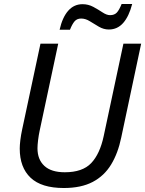

<svg xmlns="http://www.w3.org/2000/svg" viewBox="-20 -933 728 963"><path d="M300 10Q188 10 133.5 -41.5Q79 -93 79 -188Q79 -205 82 -230Q85 -255 91 -283L183 -714H272L179 -278Q174 -255 171 -230Q168 -205 168 -189Q168 -133 202.5 -101Q237 -69 305 -69Q394 -69 437.5 -115Q481 -161 500 -250L599 -714H688L588 -243Q572 -165 537.5 -108Q503 -51 445 -20.5Q387 10 300 10ZM279 -784Q293 -846 322 -879Q351 -912 394 -912Q423 -912 448 -898.5Q473 -885 494 -871Q515 -857 532 -857Q554 -857 566 -870Q578 -883 590 -913H643Q627 -851 598 -818Q569 -785 526 -785Q500 -785 476 -799Q452 -813 430.5 -826.5Q409 -840 387 -840Q366 -840 354 -826Q342 -812 331 -784Z"/></svg>

Font: Noto Sans IKEA
Style: Italic
Weight: 400
Italic angle: -12°
Designer: Monotype Design Team
Foundry: Monotype Imaging Inc.
Version: Version 2.001